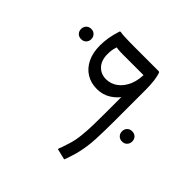

<svg xmlns="http://www.w3.org/2000/svg" viewBox="-190 -1050 1590 1590"><g transform="rotate(-45 604.5 -255.5)"><path d="M551 0Q453 0 351 -4.5Q249 -9 151 -35Q132 -41 113 -47Q94 -53 77 -58.5Q60 -64 47 -70L70 -166H78Q89 -161 109 -154Q129 -147 149 -141Q169 -135 180 -131Q229 -116 291 -109.5Q353 -103 420 -101.5Q487 -100 551 -100H795L773 -81Q720 -113 685 -167.5Q650 -222 650 -291Q650 -361 683 -414.5Q716 -468 777.5 -498Q839 -528 923 -528Q969 -528 1015 -520.5Q1061 -513 1121 -494L1125 -486Q1121 -468 1119.5 -438Q1118 -408 1117.5 -377Q1117 -346 1117 -326V-32L1113 -24Q1083 -12 1037.5 -6Q992 0 929 0ZM761 -295Q761 -240 794.5 -194Q828 -148 891 -121.5Q954 -95 1042 -99L1005 -51V-345Q1005 -375 1007.5 -398.5Q1010 -422 1014 -440L1030 -412Q1013 -417 997.5 -422Q982 -427 963.5 -430Q945 -433 916 -433Q844 -433 802.5 -394Q761 -355 761 -295ZM910 -615Q884 -615 867 -631.5Q850 -648 850 -675Q850 -702 867 -718.5Q884 -735 910 -735Q935 -735 952.5 -718.5Q970 -702 970 -675Q970 -648 952.5 -631.5Q935 -615 910 -615ZM490 164Q490 137 507.5 120.5Q525 104 550 104Q576 104 593 120.5Q610 137 610 164Q610 191 593 207.5Q576 224 550 224Q525 224 507.5 207.5Q490 191 490 164Z"/></g></svg>

Font: Kufam Medium
Style: Italic
Weight: 500
Italic angle: -11°
Designer: Artur Schmal
Foundry: Original Type
Version: Version 1.301; ttfautohint (v1.8.3)